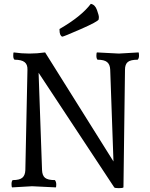

<svg xmlns="http://www.w3.org/2000/svg" viewBox="-20 -976 779 1000"><path d="M290 -820V-825Q403 -890 453 -956Q475 -952 485 -924Q495 -896 495 -887Q495 -878 494 -875Q491 -864 401 -824.5Q311 -785 304 -785Q290 -791 290 -820ZM599 -697 702 -703Q704 -699 704 -685.5Q704 -672 697 -665Q660 -665 645.5 -653Q631 -641 631 -613L623 0Q619 4 598.5 4Q578 4 575 0L181 -597L199 -90Q200 -62 214.5 -50Q229 -38 266 -38Q273 -29 273 -15.5Q273 -2 271 0L147 -6L43 0Q40 -3 40 -17.5Q40 -32 46 -38Q82 -38 96.5 -50.5Q111 -63 112 -90L123 -613Q124 -640 108 -652.5Q92 -665 56 -665Q49 -670 49 -685.5Q49 -701 51 -703Q93 -697 133 -697Q173 -697 215 -703L571 -135L554 -613Q553 -640 538 -652.5Q523 -665 488 -665Q482 -671 482 -685.5Q482 -700 485 -703Z"/></svg>

Font: Esteban
Style: Regular
Weight: 400
Designer: Angelica Diaz Rivera
Foundry: Angelica Diaz Rivera
Version: Version 1.002